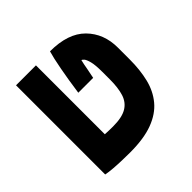

<svg xmlns="http://www.w3.org/2000/svg" viewBox="-153 -734 892 892"><g transform="rotate(-45 293.0 -288.0)"><path d="M219.7 9.8Q199.2 9.8 170.2 9Q141.1 8.3 112.8 6.1Q84.5 3.9 65.4 0V-585.9H196.3V-133.3Q211.9 -132.3 224.9 -132.1Q237.8 -131.8 249 -131.8Q308.1 -131.8 339.1 -150.4Q370.1 -168.9 381.6 -205.6Q393.1 -242.2 393.1 -296.9V-346.2Q393.1 -392.1 387 -415Q380.9 -438 373.8 -445.8Q366.7 -453.6 362.8 -453.6Q359.9 -441.9 357.9 -431.9Q356 -421.9 353 -405.3Q349.6 -388.7 343.3 -356.9H245.6Q256.3 -433.1 267.6 -492.9Q278.8 -552.7 288.6 -585.9Q406.7 -585.9 465.3 -526.6Q523.9 -467.3 523.9 -375V-296.9Q523.9 -229 510.3 -172.9Q496.6 -116.7 462.6 -75.7Q428.7 -34.7 369.6 -12.5Q310.5 9.8 219.7 9.8Z"/></g></svg>

Font: CaskaydiaMono NF
Style: Bold
Weight: 700
Designer: Aaron Bell
Foundry: Saja Typeworks
Version: Version 2111.001; ttfautohint (v1.8.4);Nerd Fonts 3.1.1